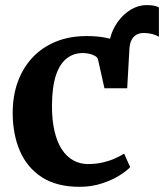

<svg xmlns="http://www.w3.org/2000/svg" viewBox="-20 -709 632 740"><path d="M470.2 -368.7 423.7 -425.1 399.3 -515.1Q399.2 -562.3 419.9 -601.8Q440.7 -641.3 474.3 -665.3Q508 -689.3 546 -689.3Q577.2 -689.3 592.5 -680.5V-567.3Q582.2 -573.6 567 -577.7Q551.7 -581.8 533.5 -581.9Q519.8 -582 507.7 -576.1Q495.6 -570.1 487.9 -556.6Q480.2 -543 478.8 -520.6ZM286.8 11Q198.1 11 141.1 -26.1Q84.1 -63.3 56.5 -127.6Q29 -192 28.9 -273.2Q28.8 -338.6 48.3 -392.9Q67.9 -447.2 105 -486.9Q142 -526.6 194.7 -548.3Q247.4 -570 313.5 -570Q355.4 -570 386.1 -563.8Q416.8 -557.7 438.9 -550.5Q461.1 -543.3 476.3 -540L470.1 -368.7H382.6L357.9 -479Q356.1 -487.8 346.3 -493.4Q336.5 -499.1 323.6 -501.9Q310.7 -504.6 299.1 -504.6Q264.1 -504.6 237.6 -484.3Q211.1 -464 195.9 -419.8Q180.8 -375.6 180.3 -303.1Q180.1 -246.5 190 -204Q199.9 -161.4 218.3 -133.3Q236.8 -105.2 262.4 -91Q288.1 -76.7 318.8 -76.7Q349.6 -76.7 375.4 -82.7Q401.2 -88.7 422.1 -97.9Q443 -107.1 458.4 -116.9L481.8 -64.8Q468 -49.9 439.5 -32.2Q411 -14.5 371.8 -1.8Q332.7 11 286.8 11Z"/></svg>

Font: Merriweather Light
Style: Regular
Weight: 300
Designer: Eben Sorkin
Foundry: Eben Sorkin
Version: Version 2.100